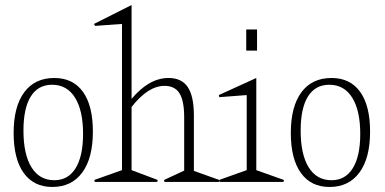

<svg xmlns="http://www.w3.org/2000/svg" viewBox="-20 -723 1528 763"><path d="M188 20Q114.3 20 74.2 -35.6Q34.2 -91.3 34.2 -194.8Q34.2 -299.3 76.2 -356.2Q118.2 -413.1 195.8 -413.1Q270 -413.1 309.6 -358.2Q349.1 -303.2 349.1 -200.2Q349.1 -94.7 306.9 -37.4Q264.6 20 188 20ZM73.2 -204.1Q73.2 -109.9 105 -58.3Q136.7 -6.8 195.8 -6.8Q251 -6.8 280.5 -54.7Q310.1 -102.5 310.1 -190.9Q310.1 -283.7 278.1 -335Q246.1 -386.2 187 -386.2Q131.3 -386.2 102.3 -339.6Q73.2 -293 73.2 -204.1Z M357.9 -620.1 353.5 -627.9 502.9 -703.1V-330.1Q572.3 -413.1 649.9 -413.1Q701.7 -413.1 726.1 -377Q750.5 -340.8 750.5 -264.2V-43.9L851.6 -7.8L849.6 0H633.8L631.8 -7.8L711.9 -44.9V-256.8Q711.9 -322.3 693.4 -352.1Q674.8 -381.8 633.8 -381.8Q568.4 -381.8 502.9 -297.9V-46.9L606.9 -7.8L604.5 0H356.9L354.5 -7.8L464.8 -46.9V-627.9Z M998.5 -46.9 1108.4 -7.8 1106.4 0H852.5L850.6 -7.8L960.4 -46.9V-345.2L851.6 -336.9L849.6 -345.2L998.5 -413.1ZM958.5 -522V-606H1001.5V-522Z M1289.6 20Q1215.8 20 1175.8 -35.6Q1135.7 -91.3 1135.7 -194.8Q1135.7 -299.3 1177.7 -356.2Q1219.7 -413.1 1297.4 -413.1Q1371.6 -413.1 1411.1 -358.2Q1450.7 -303.2 1450.7 -200.2Q1450.7 -94.7 1408.4 -37.4Q1366.2 20 1289.6 20ZM1174.8 -204.1Q1174.8 -109.9 1206.5 -58.3Q1238.3 -6.8 1297.4 -6.8Q1352.5 -6.8 1382.1 -54.7Q1411.6 -102.5 1411.6 -190.9Q1411.6 -283.7 1379.6 -335Q1347.7 -386.2 1288.6 -386.2Q1232.9 -386.2 1203.9 -339.6Q1174.8 -293 1174.8 -204.1Z"/></svg>

Font: Halibut Cnd Thin
Style: Regular
Weight: 250
Width: 3
Designer: Matteo Maggi
Foundry: Collletttivo
Version: Version 3.080 | FøM Fix